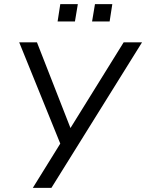

<svg xmlns="http://www.w3.org/2000/svg" viewBox="-20 -910 708 930"><path d="M139 0 281 -229 279 -197 73 -705H159L326 -278H314L579 -705H668L229 0ZM426 -806 440 -890H524L511 -806ZM259 -806 272 -890H357L343 -806Z"/></svg>

Font: Nunito Sans 10pt SemiCondensed
Style: Italic
Weight: 400
Width: 4
Italic angle: -9°
Designer: Vernon Adams
Foundry: Vernon Adams
Version: Version 3.101;gftools[0.9.27]